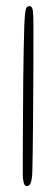

<svg xmlns="http://www.w3.org/2000/svg" viewBox="-20 -609 185 632"><path d="M68 3.5Q60.5 3.5 57.8 -8.5Q55 -20.5 55 -36Q55 -45.5 55 -75.2Q55 -105 55.2 -148.8Q55.5 -192.5 55.8 -243.5Q56 -294.5 56.5 -346.5Q57 -398.5 58 -445Q59 -491.5 60 -525.5Q61.5 -564.5 64.5 -576.8Q67.5 -589 77 -589Q86 -589 88 -574.5Q90 -560 90 -531Q90 -506 90 -465.5Q90 -425 89.8 -376Q89.5 -327 89.2 -276.5Q89 -226 88.5 -180Q88 -134 87.5 -99Q87 -64 86.5 -47.5Q86 -26 83.5 -15Q81 -4 77.2 -0.2Q73.5 3.5 68 3.5Z"/></svg>

Font: Gluten Thin
Style: Regular
Weight: 100
Designer: Tyler Finck
Foundry: Etcetera Type Company
Version: Version 1.300